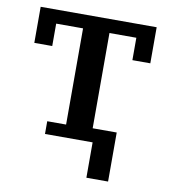

<svg xmlns="http://www.w3.org/2000/svg" viewBox="-77 -586 708 802"><g transform="rotate(10 277.0 -185.0)"><path d="M141 -54H221V-462H107V-367H31V-520H523V-367H447V-462H333V-58H435V150H343V0H141Z"/></g></svg>

Font: IBM Plex Serif Medm
Style: Regular
Weight: 500
Designer: Mike Abbink, Paul van der Laan, Pieter van Rosmalen
Foundry: Bold Monday
Version: Version 3.001